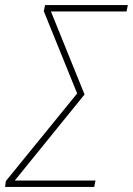

<svg xmlns="http://www.w3.org/2000/svg" viewBox="-45 -734 522 754"><path d="M-25 0 -22 -23 258 -367 127 -690 132 -714H457L452 -689H155L287 -363L13 -25H330L325 0Z"/></svg>

Font: Noto Sans UI SemiCondensed Thin
Style: Italic
Weight: 250
Width: 4
Italic angle: -12°
Designer: Monotype Design Team
Foundry: Monotype Imaging Inc.
Version: Version 1.901